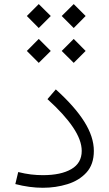

<svg xmlns="http://www.w3.org/2000/svg" viewBox="-20 -911 533 936"><path d="M280.8 -833 339.4 -891.1 397.5 -833 339.4 -774.4ZM110.8 -833 168.9 -891.1 227.5 -833 168.9 -774.4ZM110.8 -662.6 168.9 -721.2 227.5 -662.6 168.9 -604.5ZM280.8 -662.6 339.4 -721.2 397.5 -662.6 339.4 -604.5ZM437.5 -175.3Q437.5 -109.4 401.6 -70.1Q365.7 -30.8 308.8 -13.2Q252 4.4 189 4.4Q124 4.4 54.7 -13.7L68.8 -72.3Q102.1 -64 131.3 -60.5Q160.6 -57.1 189 -57.1Q277.3 -57.1 327.9 -86.7Q378.4 -116.2 378.4 -175.3Q378.4 -227.5 335.9 -290.5Q293.5 -353.5 211.4 -427.7L252 -475.1Q343.8 -392.6 390.6 -318.4Q437.5 -244.1 437.5 -175.3Z"/></svg>

Font: Estedad-FD Light
Style: Regular
Weight: 300
Designer: Amin Abedi
Version: Version 7.3